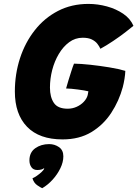

<svg xmlns="http://www.w3.org/2000/svg" viewBox="-20 -689 702 982"><path d="M300 24Q181 24 118.5 -40.5Q56 -105 56 -221Q56 -310 82.2 -390.8Q108.5 -471.5 157.8 -534.2Q207 -597 276.5 -633Q346 -669 432 -669Q480 -669 526.8 -656.2Q573.5 -643.5 610 -618.8Q646.5 -594 662.5 -557Q649 -545.5 620.8 -523.8Q592.5 -502 558.2 -479Q524 -456 493.5 -439.5Q488 -452 478 -465Q468 -478 450 -487Q432 -496 403 -496Q364.5 -496 333.8 -473.2Q303 -450.5 280.8 -413Q258.5 -375.5 247 -330.8Q235.5 -286 235.5 -241Q235.5 -192.5 255.5 -162.8Q275.5 -133 326 -133Q350 -133 371.5 -142.5Q393 -152 408.2 -168Q423.5 -184 428.5 -202.5Q429.5 -209 430.5 -213.5Q431.5 -218 432 -222Q424.5 -224 410 -226.5Q395.5 -229 378.2 -231.2Q361 -233.5 344.8 -235Q328.5 -236.5 318 -236.5Q322 -252 329.5 -276.2Q337 -300.5 344.8 -324.8Q352.5 -349 358.5 -363.5Q393 -363 441.8 -357.8Q490.5 -352.5 539.2 -344.5Q588 -336.5 621 -326.5Q620.5 -309.5 616.8 -286Q613 -262.5 608 -243.5Q589 -173 549 -111.8Q509 -50.5 447.2 -13.2Q385.5 24 300 24ZM196 273.5Q190 271.5 171.5 259.2Q153 247 146 223Q155.5 219 169 209.8Q182.5 200.5 193.2 190.2Q204 180 205.5 174Q206 172 206 170.5Q201 175 192.2 177.8Q183.5 180.5 170.5 180.5Q150.5 180.5 140.5 166Q130.5 151.5 130.5 131.5Q130.5 90.5 160.2 69.2Q190 48 231.5 48Q259.5 48 281.8 63.5Q304 79 304 110.5Q304 140 288.8 171.5Q273.5 203 249 230Q224.5 257 196 273.5Z"/></svg>

Font: Grandstander Thin ExtraBold
Style: Italic
Weight: 800
Italic angle: -15°
Version: Version 1.200